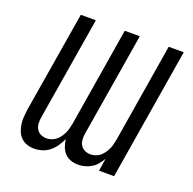

<svg xmlns="http://www.w3.org/2000/svg" viewBox="-130 -866 1010 1006"><g transform="rotate(20 375.0 -363.5)"><path d="M162 8Q141 8 122 1.5Q103 -5 89 -18.5Q75 -32 67.5 -50.5Q60 -69 57 -89Q54 -109 55.5 -130.5Q57 -152 60 -173L153 -735H237L142 -159Q139 -141 140 -124Q141 -107 149.5 -93Q158 -79 173 -72Q188 -65 205 -65Q219 -65 233 -70Q247 -75 258.5 -84.5Q270 -94 278.5 -106.5Q287 -119 293 -132Q299 -145 302 -159Q305 -173 308 -186L398 -735H482L387 -159Q384 -141 385 -124Q386 -107 394.5 -93Q403 -79 418 -72Q433 -65 450 -65Q464 -65 478.5 -70Q493 -75 504 -84.5Q515 -94 523.5 -106.5Q532 -119 538 -132Q544 -145 547 -159Q550 -173 553 -186L643 -735H727L606 0H522L533 -70Q523 -53 510.5 -38Q498 -23 481 -12.5Q464 -2 445 3Q426 8 408 8H407Q385 8 365.5 1Q346 -6 332.5 -20.5Q319 -35 311.5 -55Q304 -75 302 -96Q292 -75 279 -55.5Q266 -36 247.5 -21Q229 -6 206.5 1Q184 8 162 8Z"/></g></svg>

Font: Iosevka Aile
Style: Italic
Weight: 400
Italic angle: -9°
Designer: Belleve Invis
Foundry: Belleve Invis
Version: Version 28.0.1; ttfautohint (v1.8.4)